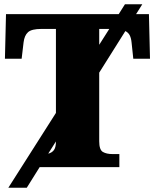

<svg xmlns="http://www.w3.org/2000/svg" viewBox="-20 -780 722 896"><path d="M19 96 241 -253V-645H173Q128 -645 111 -630Q94 -615 90 -582L81 -506H3L8 -714H534L563 -760H644L615 -714H675L680 -506H602L594 -582Q592 -602 585.5 -615Q579 -628 565 -635L443 -441V-121Q443 -81 460 -71Q477 -61 505 -61H537V0H165L105 96ZM443 -645V-571L490 -645ZM241 -120 205 -63Q222 -67 231.5 -79.5Q241 -92 241 -120Z"/></svg>

Font: Noto Serif Black
Style: Regular
Weight: 900
Designer: Monotype Design Team
Foundry: Monotype Imaging Inc.
Version: Version 2.014; ttfautohint (v1.8.4.7-5d5b)